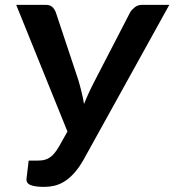

<svg xmlns="http://www.w3.org/2000/svg" viewBox="-20 -742 699 770"><path d="M131 -98H95L86.5 -27C84.8 -14.3 89.9 -5.4 101.8 -0.2C113.6 4.9 132.2 7.5 157.5 7.5C171.5 7.5 185.2 5.9 198.5 2.8C211.8 -0.4 225 -6 238 -14C251 -22 263.8 -32.9 276.5 -46.8C289.2 -60.6 301.7 -78.2 314 -99.5L659 -722.5H549C538.3 -722.5 529 -719.4 521 -713.2C513 -707.1 506.8 -700.5 502.5 -693.5L361 -420C352.7 -404 344.8 -388.2 337.5 -372.5C330.2 -356.8 323.3 -341 317 -325C314.3 -341 311.1 -356.8 307.2 -372.5C303.4 -388.2 299.2 -404 294.5 -420L203.5 -693.5C199.8 -702.2 195.1 -709.2 189.2 -714.5C183.4 -719.8 174.8 -722.5 163.5 -722.5H45L250.5 -214.5L217 -155C210 -143 203.3 -133.3 197 -126C190.7 -118.7 184.1 -112.9 177.2 -108.8C170.4 -104.6 163.2 -101.8 155.8 -100.2C148.2 -98.8 140 -98 131 -98Z"/></svg>

Font: Lato
Style: Bold Italic
Weight: 700
Italic angle: -7°
Designer: Lukasz Dziedzic
Foundry: tyPoland Lukasz Dziedzic
Version: Version 2.007; 2014-02-27